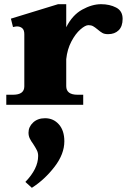

<svg xmlns="http://www.w3.org/2000/svg" viewBox="-20 -500 611 916"><path d="M565 -410Q565 -374 546 -355.5Q527 -337 496 -337Q479 -337 469 -342.5Q459 -348 445 -360Q433 -370 424 -375Q415 -380 402 -380Q387 -380 363.5 -359.5Q340 -339 320.5 -302Q301 -265 296 -218V-89Q296 -48 350 -48H377V0H10V-48H42Q96 -48 96 -88V-337Q96 -357 86 -365.5Q76 -374 61 -374Q56 -374 42 -371L32 -411L257 -480H296V-370Q325 -428 372 -454Q419 -480 462 -480Q503 -480 534 -464Q565 -448 565 -410ZM287 174Q287 235 240 296Q193 357 132 396L101 368Q162 305 162 244Q162 229 156 217Q150 205 139 188Q128 173 122 160.5Q116 148 116 133Q116 105 138 84.5Q160 64 195 64Q235 64 261 93.5Q287 123 287 174Z"/></svg>

Font: Taviraj Black
Style: Regular
Weight: 900
Designer: Katatrad Team
Foundry: CadsonDemak
Version: Version 1.030